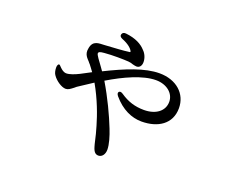

<svg xmlns="http://www.w3.org/2000/svg" viewBox="-106 -751 1213 1002"><g transform="rotate(20 500.0 -250.0)"><path d="M415 -562C412 -553 417 -546 429 -541C465 -527 484 -509 490 -497C493 -490 493 -490 481 -489C462 -486 405 -482 350 -479C325 -477 286 -483 279 -433C272 -399 293 -383 306 -368C308 -365 310 -362 313 -360C321 -349 331 -337 340 -324L283 -294C259 -282 233 -272 215 -272C201 -272 189 -281 179 -291C171 -300 167 -304 163 -303C159 -301 155 -295 155 -283C155 -266 159 -251 166 -242C183 -217 217 -195 239 -195C253 -195 263 -203 280 -216C285 -221 293 -227 306 -235L370 -277C414 -200 441 -124 457 -69C466 -39 472 -15 476 4C478 13 480 19 481 25C483 31 484 37 485 39C493 66 504 74 519 74C538 74 553 56 553 29C553 0 540 -43 526 -78C501 -142 461 -227 415 -304C500 -355 595 -399 668 -399C728 -399 771 -363 771 -316C771 -265 727 -231 661 -231C611 -231 570 -244 529 -272C519 -279 511 -280 506 -275C501 -270 502 -262 510 -252C558 -195 615 -170 669 -170C760 -170 830 -214 830 -302C830 -382 767 -439 673 -439C592 -439 494 -399 387 -346C386 -348 384 -351 382 -353C380 -356 376 -361 375 -363C353 -393 334 -418 334 -426C334 -435 342 -438 365 -440C408 -444 472 -443 499 -441C510 -440 518 -438 525 -435C533 -433 542 -431 547 -431C561 -431 574 -441 574 -465C574 -487 564 -510 549 -524C527 -549 492 -568 437 -574C425 -575 418 -571 415 -562Z"/></g></svg>

Font: 寒蝉锦书宋 Text
Style: Regular
Weight: 400
Designer: 寒蝉锦书宋{Warren} 思源宋体{Ryoko NISHIZUKA 西塚涼子 (kana & ideographs); Frank Grießhammer (Latin, Greek & Cyrillic); Wenlong ZHANG 
Foundry: Adobe & ChillType
Version: Version 2.000;Glyphs 3.1.1 (3135)